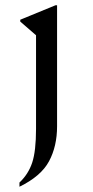

<svg xmlns="http://www.w3.org/2000/svg" viewBox="-20 -480 354 730"><path d="M197 0Q197 76 166.5 133Q136 190 54 230V214Q88 182 102.5 138Q117 94 117 10V-346L57 -398V-405L191 -460H197Z"/></svg>

Font: Spectral
Style: Regular
Weight: 400
Designer: Jean-Baptiste Levee
Foundry: Production Type
Version: Version 1.002